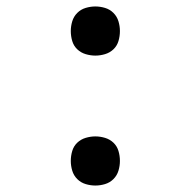

<svg xmlns="http://www.w3.org/2000/svg" viewBox="-20 -562 590 594"><path d="M275 12Q260 12 245 7.5Q230 3 219 -8Q208 -19 203.5 -34Q199 -49 199 -64Q199 -80 203.5 -95Q208 -110 219 -120.5Q230 -131 245 -135.5Q260 -140 275 -140Q290 -140 305 -135.5Q320 -131 331 -120.5Q342 -110 346.5 -95Q351 -80 351 -64Q351 -49 346.5 -34Q342 -19 331 -8Q320 3 305 7.5Q290 12 275 12ZM275 -390Q260 -390 245 -394.5Q230 -399 219 -409.5Q208 -420 203.5 -435Q199 -450 199 -466Q199 -481 203.5 -496Q208 -511 219 -522Q230 -533 245 -537.5Q260 -542 275 -542Q290 -542 305 -537.5Q320 -533 331 -522Q342 -511 346.5 -496Q351 -481 351 -466Q351 -450 346.5 -435Q342 -420 331 -409.5Q320 -399 305 -394.5Q290 -390 275 -390Z"/></svg>

Font: Lode Term
Style: Regular
Weight: 400
Monospace: yes
Designer: Belleve Invis
Foundry: Belleve Invis
Version: Version 29.2.0